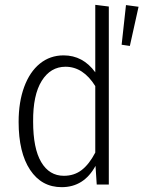

<svg xmlns="http://www.w3.org/2000/svg" viewBox="-20 -763 593 794"><path d="M430 -736V0H380L375 -77Q327 11 235 11Q152 11 104.5 -60.5Q57 -132 57 -259Q57 -341 80 -403.5Q103 -466 145 -500Q187 -534 243 -534Q323 -534 374 -464V-743ZM374 -132V-407Q324 -487 251 -487Q189 -487 152.5 -428.5Q116 -370 117 -260Q117 -149 150.5 -92.5Q184 -36 244 -36Q287 -36 318 -60Q349 -84 374 -132ZM553 -735 501 -742 483 -578 517 -573Z"/></svg>

Font: Fira Sans Condensed Light
Style: Regular
Weight: 300
Width: 3
Designer: bBox Type GmbH & Carrois Corporate GbR & Edenspiekermann AG
Foundry: bBox Type GmbH & Carrois Corporate GbR & Edenspiekermann AG
Version: Version 4.301